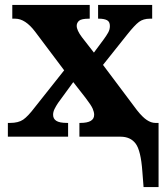

<svg xmlns="http://www.w3.org/2000/svg" viewBox="-20 -556 671 781"><path d="M559 141Q553 57 532 28.5Q511 0 470 0H303V-56H307Q363 -56 363 -89Q363 -100 357 -114Q351 -128 328 -158L278 -222L216 -137Q208 -125 202 -113Q196 -101 196 -89Q196 -73 209 -64.5Q222 -56 253 -56H257V0H12V-56H21Q55 -56 74.5 -69.5Q94 -83 122 -120L241 -270L123 -427Q83 -480 42 -480H30V-536H345V-480H342Q311 -480 301.5 -471.5Q292 -463 292 -451Q292 -433 313 -405L362 -342L402 -396Q413 -411 420 -423.5Q427 -436 427 -450Q427 -468 415 -474Q403 -480 383 -480H379V-536H599V-480H590Q563 -480 545.5 -467Q528 -454 497 -415L399 -292L537 -108Q559 -80 577 -68Q595 -56 612 -56H625V205H564Z"/></svg>

Font: Noto Serif SemiCondensed ExtraBold
Style: Regular
Weight: 800
Width: 4
Designer: Monotype Design Team
Foundry: Monotype Imaging Inc.
Version: Version 2.015